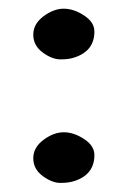

<svg xmlns="http://www.w3.org/2000/svg" viewBox="-20 -500 282 431"><path d="M191.9 -429.2Q191.9 -385.7 147.5 -371.1Q135.3 -366.7 116 -366.7Q96.7 -366.7 75.7 -382.3Q54.7 -397.9 54.7 -422.1Q54.7 -446.3 77.6 -463.4Q100.6 -480.5 123 -480.5Q145.5 -480.5 168.7 -465.3Q191.9 -450.2 191.9 -429.2ZM191.9 -151.9Q191.9 -108.4 147.5 -93.8Q134.8 -89.4 115.7 -89.4Q96.7 -89.4 75.7 -105Q54.7 -120.6 54.7 -144.8Q54.7 -168.9 77.6 -186Q100.6 -203.1 123 -203.1Q145.5 -203.1 168.7 -188Q191.9 -172.9 191.9 -151.9Z"/></svg>

Font: Corben
Style: Regular
Weight: 400
Designer: vernon adams
Foundry: vernon adams
Version: Version 1.101